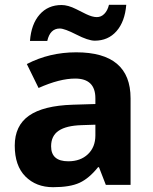

<svg xmlns="http://www.w3.org/2000/svg" viewBox="-20 -777 644 807"><path d="M194.8 -162.1Q194.8 -99.1 267.1 -99.1Q318.4 -99.1 349.6 -128.9Q380.9 -158.7 380.9 -208V-252.9L323.2 -251Q258.3 -249 226.6 -227.5Q194.8 -206.1 194.8 -162.1ZM300.3 -557.1Q528.8 -557.1 528.8 -363.8V0H424.8L396 -74.2H392.1Q354.5 -27.3 314.5 -8.8Q274.4 9.8 203.1 9.8Q131.8 9.8 86.9 -35.2Q42 -80.1 42 -165Q42 -249 102.1 -291Q162.1 -333 286.1 -336.9L380.9 -339.8V-363.8Q380.9 -446.8 295.9 -446.8Q230.5 -446.8 142.1 -407.2L92.8 -507.8Q187.5 -557.1 300.3 -557.1ZM231.4 -657.2Q190.4 -657.2 178.7 -605H106Q111.3 -675.8 146.5 -715.8Q181.6 -755.9 238.8 -755.9Q265.6 -755.9 299.8 -738.8L341.8 -717.8Q368.2 -705.1 386.7 -705.1Q405.3 -705.1 418.5 -718.8Q432.1 -732.4 438 -756.8H510.7Q504.9 -686 469.7 -646Q434.6 -606 377.9 -606Q350.1 -606.4 300.8 -631.8Q251 -657.2 231.4 -657.2Z"/></svg>

Font: OpenSansHebrew-Bold
Style: Bold
Weight: 700
Foundry: Ascender Corporation, Yanek Iontef
Version: Version 2.001;PS 002.001;hotconv 1.0.70;makeotf.lib2.5.58329